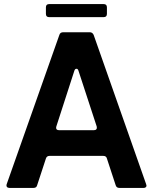

<svg xmlns="http://www.w3.org/2000/svg" viewBox="-20 -921 750 941"><path d="M26 0Q18 0 14 -5Q10 -10 13 -19L271 -750Q275 -763 290 -763H420Q433 -763 439 -750L696 -19L698 -11Q698 -6 694 -3Q690 0 684 0H565Q551 0 547 -13L504 -144Q501 -157 486 -157H223Q209 -157 205 -144L162 -13Q159 0 144 0ZM441 -283Q449 -283 452.5 -288Q456 -293 454 -301L365 -573Q362 -584 355 -584Q347 -584 344 -573L256 -301Q255 -299 255 -295Q255 -283 269 -283ZM221 -837Q205 -837 205 -853V-885Q205 -901 221 -901H488Q504 -901 504 -885V-853Q504 -837 488 -837Z"/></svg>

Font: Open Sauce Two
Style: Bold
Weight: 700
Designer: Alfredo Marco Pradil
Foundry: Creative Sauce Fz LLC
Version: Version 1.477